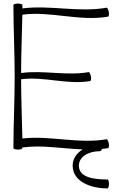

<svg xmlns="http://www.w3.org/2000/svg" viewBox="-20 -828 669 1073"><path d="M55 -800C55 -667 62 -533 62 -400C62 -267 55 -133 55 0C55 4 66 8 80 8C94 8 105 4 105 0V-4C216 -19 330 3 442 7C408 28 385 60 386 100C388 186 485 225 581 225C585 225 589 214 589 200C589 186 585 175 581 175C506 175 423 165 421 100C419 47 477 17 537 17C543 17 548 12 550 4C562 3 573 2 584 0C589 -1 590 -13 588 -26C585 -40 580 -50 576 -50C420 -22 261 -72 105 -54C103 -164 98 -274 98 -385C226 -402 356 -353 484 -375C489 -376 490 -388 488 -401C485 -415 480 -425 476 -425C351 -403 223 -437 98 -420C98 -529 103 -637 105 -746C264 -767 425 -707 584 -735C589 -736 590 -748 588 -761C585 -775 580 -785 576 -785C420 -757 261 -801 105 -781C105 -788 105 -794 105 -800C105 -804 94 -808 80 -808C66 -808 55 -804 55 -800Z"/></svg>

Font: Nupuram Thin
Style: Regular
Weight: 100
Designer: Santhosh Thottingal (santhosh.thottingal@gmail.com)
Foundry: SMC
Version: Version 1.000